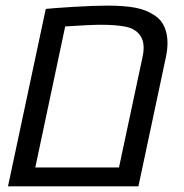

<svg xmlns="http://www.w3.org/2000/svg" viewBox="-20 -660 650 680"><path d="M359.9 -640.1Q421.4 -640.1 461.2 -632.3Q501 -624.5 531.2 -603Q552.2 -588.4 562.7 -563.7Q573.2 -539.1 573.2 -508.3Q573.2 -482.9 566.9 -454.6L470.2 0H8.3L142.1 -628.4Q168 -631.3 240.7 -635.7Q313.5 -640.1 359.9 -640.1ZM401.4 -66.9 484.4 -456.1Q488.8 -475.1 488.8 -490.7Q488.8 -520 473.1 -538.6Q456.5 -559.6 422.6 -565.9Q388.7 -572.3 337.4 -572.3Q301.3 -572.3 210.9 -566.4L105 -66.9Z"/></svg>

Font: Viking Open Sans
Style: Italic
Weight: 400
Italic angle: -12°
Foundry: Ascender Corporation
Version: Version 2.000